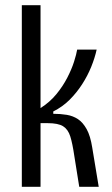

<svg xmlns="http://www.w3.org/2000/svg" viewBox="-20 -719 431 739"><path d="M64 0V-699H136V-303Q172 -326 197 -356.5Q222 -387 239 -420Q256 -453 265 -481.5Q274 -510 277 -528H352Q345 -496 331 -461.5Q317 -427 296 -394.5Q275 -362 248 -335Q221 -308 185 -290V-281Q213 -281 237 -277Q261 -273 280 -260.5Q299 -248 313.5 -222Q328 -196 335 -151L360 0H285L266 -119Q259 -167 250.5 -194Q242 -221 223 -233Q204 -245 163 -245H136V0Z"/></svg>

Font: Bricolage Grotesque Condensed Light
Style: Regular
Weight: 300
Width: 3
Designer: Mathieu Triay
Foundry: Atelier Triay
Version: Version 1.000;gftools[0.9.30]